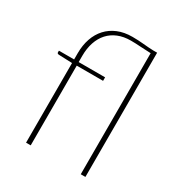

<svg xmlns="http://www.w3.org/2000/svg" viewBox="-169 -830 886 947"><g transform="rotate(30 274.0 -357.0)"><path d="M117 0V-453.5L40 -456.5Q30.5 -457.5 30.5 -464V-474H117V-510Q117 -555 130 -592.8Q143 -630.5 167.8 -657.5Q192.5 -684.5 228.5 -699.5Q264.5 -714.5 311 -714.5Q343.5 -714.5 374.5 -711.5Q405.5 -708.5 432.5 -707.5H455V0H428.5V-689.5Q403 -690 371.8 -692.2Q340.5 -694.5 313.5 -694.5Q273 -694.5 241.2 -681.5Q209.5 -668.5 187.8 -644.5Q166 -620.5 154.5 -586.2Q143 -552 143 -510V-474H293.5V-454H143.5V0Z"/></g></svg>

Font: Lato ExtraLight
Style: Regular
Weight: 275
Designer: Lukasz Dziedzic with Adam Twardoch and Botio Nikoltchev
Foundry: tyPoland Lukasz Dziedzic
Version: Version 2.015; 2015-08-06; http://www.latofonts.com/